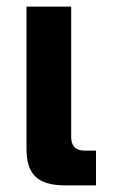

<svg xmlns="http://www.w3.org/2000/svg" viewBox="-20 -560 348 580"><path d="M178 0H270V-105H236C208 -105 195 -119 195 -147V-540H60V-112C60 -35 91 0 178 0Z"/></svg>

Font: Kanit Medium
Style: Regular
Weight: 500
Designer: Katatrad Team
Foundry: CadsonDemak
Version: Version 1.000;PS 001.000;hotconv 1.0.88;makeotf.lib2.5.64775